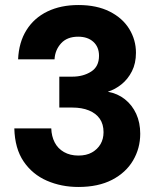

<svg xmlns="http://www.w3.org/2000/svg" viewBox="-20 -732 618 764"><path d="M292 12Q224 12 166.5 -13Q109 -38 74 -89.5Q39 -141 37 -221H184Q185 -190 197.5 -165.5Q210 -141 234.5 -127Q259 -113 292 -113Q324 -113 346 -125.5Q368 -138 380 -158.5Q392 -179 392 -206Q392 -238 377 -259.5Q362 -281 334 -292.5Q306 -304 268 -304H216V-427H268Q311 -427 342.5 -447Q374 -467 374 -510Q374 -545 351.5 -565.5Q329 -586 291 -586Q247 -586 223 -559.5Q199 -533 197 -496H52Q55 -564 85.5 -612.5Q116 -661 169 -686.5Q222 -712 292 -712Q365 -712 416.5 -686Q468 -660 494.5 -616.5Q521 -573 521 -522Q521 -480 505 -448.5Q489 -417 463.5 -396.5Q438 -376 409 -367Q448 -360 477 -337Q506 -314 522 -279Q538 -244 538 -200Q538 -142 509.5 -93.5Q481 -45 426 -16.5Q371 12 292 12Z"/></svg>

Font: DM Sans 9pt 36pt Black
Style: Regular
Weight: 900
Version: Version 4.004;gftools[0.9.30]